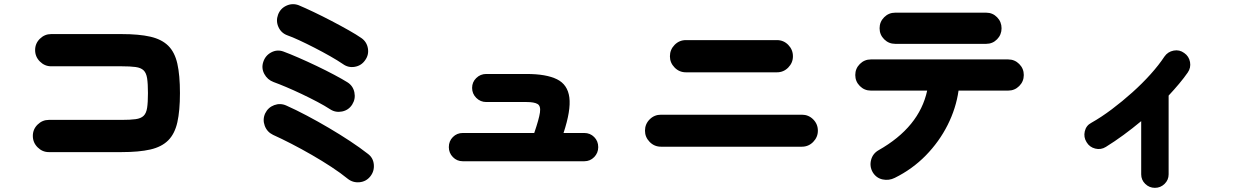

<svg xmlns="http://www.w3.org/2000/svg" viewBox="-20 -820 6040 924"><path d="M215 -88Q184 -88 161 -111Q138 -134 138 -166Q138 -198 161 -220.5Q184 -243 215 -243H565Q607 -243 632.5 -246.5Q658 -250 671 -262.5Q684 -275 688 -301Q692 -327 692 -372Q692 -417 688 -443Q684 -469 671 -481.5Q658 -494 632.5 -497.5Q607 -501 565 -501H226Q195 -501 172 -524Q149 -547 149 -579Q149 -611 172 -633.5Q195 -656 226 -656H565Q649 -656 703.5 -643.5Q758 -631 789.5 -600Q821 -569 833.5 -513.5Q846 -458 846 -372Q846 -287 833.5 -231.5Q821 -176 789.5 -144.5Q758 -113 703.5 -100.5Q649 -88 565 -88Z M1653 40Q1620 13 1575 -16.5Q1530 -46 1480.5 -74.5Q1431 -103 1382.5 -128Q1334 -153 1294 -171Q1265 -185 1254 -215Q1243 -245 1256 -274Q1270 -303 1299.5 -314Q1329 -325 1358 -312Q1403 -292 1456 -264Q1509 -236 1562.5 -204.5Q1616 -173 1664.5 -141Q1713 -109 1750 -80Q1776 -61 1779 -28.5Q1782 4 1762 29Q1742 54 1710 57Q1678 60 1653 40ZM1569 -294Q1543 -311 1507 -330Q1471 -349 1432 -367.5Q1393 -386 1357.5 -401Q1322 -416 1297 -425Q1267 -436 1252 -464Q1237 -492 1247 -522Q1257 -553 1285.5 -568Q1314 -583 1344 -572Q1374 -561 1416.5 -542.5Q1459 -524 1504 -502.5Q1549 -481 1588.5 -460Q1628 -439 1652 -424Q1679 -407 1685.5 -375.5Q1692 -344 1675 -317Q1658 -290 1626.5 -283.5Q1595 -277 1569 -294ZM1630 -512Q1605 -529 1569 -549.5Q1533 -570 1494 -590Q1455 -610 1420.5 -626Q1386 -642 1363 -650Q1333 -661 1320 -690Q1307 -719 1318 -749Q1329 -779 1358 -792.5Q1387 -806 1417 -795Q1448 -782 1490 -762Q1532 -742 1576 -719Q1620 -696 1658 -674.5Q1696 -653 1719 -637Q1745 -619 1750.5 -587.5Q1756 -556 1737 -530Q1719 -504 1687.5 -498.5Q1656 -493 1630 -512Z M2207 -44Q2179 -44 2159.5 -64Q2140 -84 2140 -112Q2140 -141 2159.5 -160.5Q2179 -180 2207 -180H2551Q2574 -247 2578.5 -278.5Q2583 -310 2567 -319.5Q2551 -329 2514 -329H2320Q2292 -329 2272 -349Q2252 -369 2252 -397Q2252 -425 2272 -444.5Q2292 -464 2320 -464H2514Q2609 -464 2660.5 -438.5Q2712 -413 2720 -351Q2728 -289 2692 -180H2792Q2820 -180 2839.5 -160.5Q2859 -141 2859 -112Q2859 -84 2839.5 -64Q2820 -44 2792 -44Z M3161 -114Q3129 -114 3106.5 -137Q3084 -160 3084 -191Q3084 -223 3106.5 -245.5Q3129 -268 3161 -268H3839Q3871 -268 3893.5 -245.5Q3916 -223 3916 -191Q3916 -160 3893.5 -137Q3871 -114 3839 -114ZM3281 -472Q3249 -472 3226.5 -495Q3204 -518 3204 -549Q3204 -581 3226.5 -604Q3249 -627 3281 -627H3719Q3751 -627 3773.5 -604Q3796 -581 3796 -549Q3796 -518 3773.5 -495Q3751 -472 3719 -472Z M4286 36Q4258 50 4227.5 43.5Q4197 37 4180 9Q4164 -19 4172 -50Q4180 -81 4208 -97Q4404 -208 4442 -384H4171Q4140 -384 4118 -406Q4096 -428 4096 -459Q4096 -490 4118 -512Q4140 -534 4171 -534H4832Q4863 -534 4885 -512Q4907 -490 4907 -459Q4907 -428 4885 -406Q4863 -384 4832 -384H4593Q4581 -299 4540.5 -218.5Q4500 -138 4435.5 -72Q4371 -6 4286 36ZM4288 -609Q4257 -609 4235 -631Q4213 -653 4213 -684Q4213 -715 4235 -737Q4257 -759 4288 -759H4726Q4757 -759 4778.5 -737Q4800 -715 4800 -684Q4800 -653 4778.5 -631Q4757 -609 4726 -609Z M5538 84Q5511 84 5491.5 65Q5472 46 5472 19V-237Q5430 -202 5387 -170.5Q5344 -139 5302 -113Q5278 -98 5250.5 -105Q5223 -112 5209 -136Q5194 -160 5200.5 -188Q5207 -216 5232 -229Q5280 -256 5330.5 -294Q5381 -332 5429 -375Q5477 -418 5517 -462.5Q5557 -507 5584 -548Q5600 -571 5628 -576.5Q5656 -582 5679 -565Q5702 -549 5707 -521.5Q5712 -494 5696 -471Q5678 -445 5654.5 -417Q5631 -389 5604 -360V19Q5604 46 5584.5 65Q5565 84 5538 84Z"/></svg>

Font: Zen Maru Gothic Black
Style: Regular
Weight: 900
Designer: Yoshimichi Ohira
Foundry: Positype
Version: Version 1.001